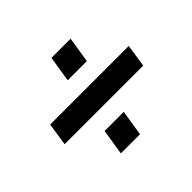

<svg xmlns="http://www.w3.org/2000/svg" viewBox="-121 -707 843 843"><g transform="rotate(-45 300.0 -286.0)"><path d="M53 -233 69 -339H557L541 -233ZM199 -30 218 -150H337L318 -30ZM261 -422 280 -542H399L380 -422Z"/></g></svg>

Font: Nunito Sans 6pt ExtraBold
Style: Italic
Weight: 800
Italic angle: -9°
Version: Version 3.101;gftools[0.9.27]